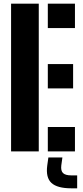

<svg xmlns="http://www.w3.org/2000/svg" viewBox="-20 -820 448 1040"><path d="M40 0V-800H190V0ZM239 -668V-800H386V-668ZM239 -341V-473H376V-341ZM239 0V-132H386V0ZM398 200H366Q290.5 200 258.8 171Q227 142 236 76L242 33H318L312 76Q308.5 105 321.5 117.5Q334.5 130 366 130H398Z"/></svg>

Font: Big Shoulders Stencil Display Black
Style: Regular
Weight: 900
Designer: Patric King
Foundry: XO Type Co
Version: Version 1.000